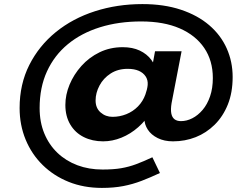

<svg xmlns="http://www.w3.org/2000/svg" viewBox="-20 -744 1235 940"><path d="M479 176Q390 176 316.5 146.5Q243 117 189 64Q135 11 105.5 -60.5Q76 -132 76 -215Q76 -332 123.5 -426Q171 -520 253.5 -587Q336 -654 445 -689Q554 -724 677 -724Q783 -724 865.5 -696.5Q948 -669 1004.5 -620.5Q1061 -572 1090 -507Q1119 -442 1119 -367Q1119 -291 1095.5 -232.5Q1072 -174 1031 -133.5Q990 -93 938 -72.5Q886 -52 827 -52Q784 -52 752 -68Q720 -84 703.5 -109.5Q687 -135 687 -163Q687 -179 689 -193.5Q691 -208 692 -223L721 -199Q695 -155 657 -121.5Q619 -88 574.5 -70Q530 -52 485 -52Q432 -52 390 -73Q348 -94 324 -134.5Q300 -175 300 -230Q300 -280 320.5 -329.5Q341 -379 378.5 -421Q416 -463 467.5 -488Q519 -513 581 -513Q629 -513 664 -496.5Q699 -480 720.5 -451.5Q742 -423 747 -387L711 -340L739 -493H869L820 -239Q815 -209 818.5 -189.5Q822 -170 834 -160.5Q846 -151 866 -151Q894 -151 921.5 -165Q949 -179 972 -206Q995 -233 1008.5 -272.5Q1022 -312 1022 -362Q1022 -447 980 -509Q938 -571 860 -605Q782 -639 671 -639Q561 -639 469.5 -610.5Q378 -582 312 -527.5Q246 -473 210 -394.5Q174 -316 174 -215Q174 -146 197 -90.5Q220 -35 261.5 4.5Q303 44 359 65Q415 86 482 86Q536 86 573.5 79.5Q611 73 646 60Q681 47 726 26L763 103Q716 125 673 141.5Q630 158 583.5 167Q537 176 479 176ZM531 -172Q566 -172 598.5 -185Q631 -198 655.5 -223Q680 -248 692 -282Q696 -293 699 -305Q702 -317 703 -328Q705 -352 693 -370Q681 -388 659 -397.5Q637 -407 605 -407Q557 -407 521.5 -384Q486 -361 467 -325Q448 -289 448 -252Q448 -215 472.5 -193.5Q497 -172 531 -172Z"/></svg>

Font: Lexend Peta SemiBold
Style: Regular
Weight: 600
Designer: Bonnie Shaver-Troup, Thomas Jockin
Foundry: Lexend
Version: Version 1.007